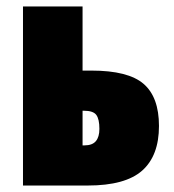

<svg xmlns="http://www.w3.org/2000/svg" viewBox="-20 -573 536 593"><path d="M262 -355Q376 -355 423.5 -314Q471 -273 471 -184Q471 -92 419 -46Q367 0 251 0H51V-553H235V-355ZM239 -231H235V-124H241Q265 -124 276 -137Q287 -150 287 -175Q287 -205 277.5 -218Q268 -231 239 -231Z"/></svg>

Font: Noto Sans Display Black Narrow
Style: Regular
Weight: 900
Width: 4
Designer: Monotype Design team
Foundry: Monotype Imaging Inc.
Version: Version 1.000